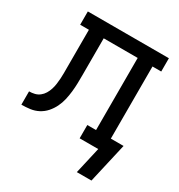

<svg xmlns="http://www.w3.org/2000/svg" viewBox="-159 -628 818 876"><g transform="rotate(30 250.0 -190.0)"><path d="M373 140 405 0H307V-70H353V-450H174V-259Q174 -236 173.5 -213.5Q173 -191 170.5 -168.5Q168 -146 163 -124Q158 -102 148 -81.5Q138 -61 123 -44Q108 -27 88 -16.5Q68 -6 45.5 -3Q23 0 0 0V-70Q15 -70 29 -73.5Q43 -77 54.5 -86Q66 -95 73.5 -107.5Q81 -120 85.5 -134Q90 -148 92 -162.5Q94 -177 95 -191.5Q96 -206 96 -220.5Q96 -235 96 -250Q96 -250 96 -251Q96 -252 96 -253V-257Q96 -258 96 -259Q96 -260 96 -261V-450H50V-520H477V-450H431V-70H498L450 140Z"/></g></svg>

Font: Iosevka Slab
Style: Regular
Weight: 400
Monospace: yes
Designer: Belleve Invis
Foundry: Belleve Invis
Version: Version 11.2.4; ttfautohint (v1.8.3)